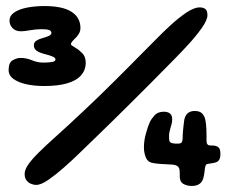

<svg xmlns="http://www.w3.org/2000/svg" viewBox="-20 -608 756 635"><path d="M126 -323.5Q94.5 -323.5 67.8 -329.2Q41 -335 24.8 -346.8Q8.5 -358.5 8.5 -376.5Q8.5 -401.5 22.5 -409Q36.5 -416.5 46.5 -416.5Q67.5 -416.5 85.5 -408.8Q103.5 -401 123 -401Q140.5 -401 152 -403Q163.5 -405 163.5 -411.5Q163.5 -417 153.5 -421.2Q143.5 -425.5 126.5 -429.5Q112.5 -433 102.2 -439.5Q92 -446 92 -458Q92 -468 100 -473.2Q108 -478.5 117.5 -481Q132 -485 141 -489Q150 -493 150 -499Q150 -506 142 -508.8Q134 -511.5 117.5 -511.5Q99 -511.5 79.8 -508Q60.5 -504.5 49.5 -504.5Q31.5 -504.5 21.5 -515Q11.5 -525.5 11.5 -539.5Q11.5 -556.5 27.8 -567.2Q44 -578 70.2 -583Q96.5 -588 126.5 -588Q187 -588 216.5 -569Q246 -550 246 -515.5Q246 -504.5 240.2 -495.2Q234.5 -486 225 -477.5Q220 -472.5 217.2 -468.5Q214.5 -464.5 214.5 -462Q214.5 -459.5 218.8 -456.8Q223 -454 229.5 -450Q241 -443.5 252.2 -432Q263.5 -420.5 263.5 -401Q263.5 -376.5 248.2 -359Q233 -341.5 202.5 -332.5Q172 -323.5 126 -323.5ZM100 3.5Q90.5 3.5 81.5 -0.5Q72.5 -4.5 67 -12.5Q61.5 -20.5 61.5 -32.5Q61.5 -47.5 74.8 -65.8Q88 -84 109.8 -105.2Q131.5 -126.5 157 -149.5Q183 -172.5 208.2 -196Q233.5 -219.5 258.5 -243Q283.5 -266.5 308 -290.2Q332.5 -314 356.5 -337.8Q380.5 -361.5 404 -385.2Q427.5 -409 450.8 -432.5Q474 -456 497 -479Q517 -499.5 543.2 -523.8Q569.5 -548 595.5 -565.8Q621.5 -583.5 640.5 -583.5Q647 -583.5 651.8 -582Q656.5 -580.5 659.8 -577.5Q663 -574.5 664.5 -569.8Q666 -565 666 -558Q666 -541.5 646.8 -514.5Q627.5 -487.5 600.5 -458.2Q573.5 -429 550 -405.5Q512 -367 478.5 -333.2Q445 -299.5 414.2 -269Q383.5 -238.5 354 -209.5Q324.5 -180.5 295 -152Q265.5 -123.5 234.5 -93.5Q217 -76.5 191.2 -53.8Q165.5 -31 140.8 -13.8Q116 3.5 100 3.5ZM614 7Q598.5 7 586.5 0.2Q574.5 -6.5 574.5 -24.5Q574.5 -29 574.5 -33.2Q574.5 -37.5 574.2 -41.2Q574 -45 573.5 -47.5Q572.5 -54.5 566.2 -59Q560 -63.5 543 -64Q524 -65 512 -65.8Q500 -66.5 487.5 -68.5Q469.5 -71 462.8 -86.2Q456 -101.5 456 -121Q456 -142.5 462.5 -166.2Q469 -190 475.5 -204Q481 -215.5 491.5 -227Q502 -238.5 522 -238.5Q535 -238.5 542.2 -232.5Q549.5 -226.5 549.5 -213.5Q549.5 -206.5 548 -199.8Q546.5 -193 544.2 -186Q542 -179 540.5 -171.8Q539 -164.5 539 -156.5Q539 -144 541 -140.2Q543 -136.5 546.5 -135.5Q552 -133.5 558.2 -133.2Q564.5 -133 570 -133Q576.5 -133 580.2 -136.5Q584 -140 584 -151Q584 -156.5 584.5 -165.2Q585 -174 586 -183.2Q587 -192.5 588 -200.5Q589 -208.5 589.5 -212Q592.5 -226.5 601.2 -233.8Q610 -241 624 -241Q640 -241 648 -233.2Q656 -225.5 659 -212.5Q660.5 -206 661.2 -198.5Q662 -191 662.5 -182.2Q663 -173.5 663 -163.8Q663 -154 663 -142.5Q663 -127 675 -127Q682 -127 687.2 -126.5Q692.5 -126 696 -124.5Q703 -122 706 -116Q709 -110 709 -100Q709 -86.5 705 -79.5Q701 -72.5 690.5 -70Q687.5 -69.5 681.2 -68.2Q675 -67 668 -66Q662.5 -65.5 660.8 -62Q659 -58.5 658 -52.5Q657 -46 656 -37Q655 -28 652.5 -19Q645.5 7 614 7Z"/></svg>

Font: Gluten Black
Style: Regular
Weight: 900
Designer: Tyler Finck
Foundry: Etcetera Type Company
Version: Version 1.300